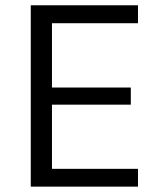

<svg xmlns="http://www.w3.org/2000/svg" viewBox="-20 -696 567 716"><path d="M494.6 -66.4V0H94.7V-676.3H494.6V-609.4H173.8V-369.6H467.8V-305.7H173.8V-66.4Z"/></svg>

Font: Estedad-FD Regular
Style: FD-Regular
Weight: 400
Designer: Amin Abedi
Version: Version 7.3